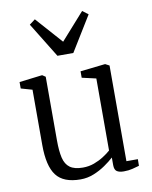

<svg xmlns="http://www.w3.org/2000/svg" viewBox="-93 -921 792 1000"><g transform="rotate(-10 302.5 -421.0)"><path d="M480.5 9Q456.5 9 443.8 0.5Q431 -8 431 -33V-73Q411.5 -55 383.2 -35.5Q355 -16 321.5 -2.5Q288 11 251.5 11Q161.5 11 123.5 -39Q85.5 -89 85.5 -200V-492.5L26 -509.5V-543.5L144.5 -558H148.5L165 -547V-210.5Q165 -154 173.5 -118Q182 -82 205.8 -64.8Q229.5 -47.5 274 -47.5Q306 -47.5 333.8 -57.8Q361.5 -68 384.5 -82.8Q407.5 -97.5 423 -111.5V-492.5L348.5 -509.5V-543.5L478 -558H481.5L502.5 -547V-41H563L562.5 -6Q546 -1.5 526.2 3.8Q506.5 9 480.5 9ZM244 -644 130.5 -828.5 161 -851.5 286 -711 411 -851.5 441.5 -828.5 328 -644Z"/></g></svg>

Font: Merriweather 36pt Light
Style: Regular
Weight: 300
Designer: Eben Sorkin
Foundry: Eben Sorkin
Version: Version 2.100